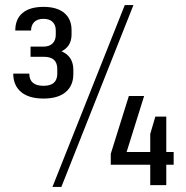

<svg xmlns="http://www.w3.org/2000/svg" viewBox="-20 -727 729 754"><path d="M151 -340Q93 -340 62.5 -366Q32 -392 32 -438H95Q95 -414 109 -402Q123 -390 151 -390Q205 -390 205 -438V-455Q205 -480 192 -492Q179 -504 151 -504H100V-544H151Q174 -544 186.5 -556.5Q199 -569 199 -590V-608Q199 -629 186.5 -641Q174 -653 151 -653Q127 -653 114.5 -640.5Q102 -628 102 -607H40Q40 -652 68.5 -676Q97 -700 151 -700Q204 -700 232.5 -676Q261 -652 261 -609V-592Q261 -555 236.5 -535Q212 -515 171 -515V-534Q217 -534 242.5 -513Q268 -492 268 -452V-436Q268 -391 238 -365.5Q208 -340 151 -340ZM470 -707H504L221 7H186ZM415 -123 486 -350H546L465 -91L441 -130H662V-80H415ZM570 -201 590 -269H633V0H570Z"/></svg>

Font: Pathway Extreme SemiCondensed Light
Style: Regular
Weight: 300
Width: 4
Version: Version 1.001;gftools[0.9.26]